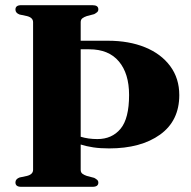

<svg xmlns="http://www.w3.org/2000/svg" viewBox="-20 -720 736 740"><path d="M291 -65.5Q291 -55.5 297.5 -50.5Q304 -45.5 314.5 -42L343 -34.5Q350.5 -30.5 354.8 -26.5Q359 -22.5 359 -16Q359 0 336.5 0H61.5Q39.5 0 39.5 -17Q39.5 -30 55.5 -36L84 -42Q107.5 -48 107.5 -65.5V-634.5Q107.5 -652 84 -658L55.5 -664Q39.5 -670 39.5 -683Q39.5 -700 61.5 -700H336.5Q359 -700 359 -684Q359 -677.5 354.8 -673.5Q350.5 -669.5 343 -665.5L314.5 -658Q304 -654.5 297.5 -649.5Q291 -644.5 291 -634.5V-563H396Q477 -563 539 -537.8Q601 -512.5 636 -465.2Q671 -418 671 -353.5Q671 -254.5 597 -201.2Q523 -148 400.5 -148Q366 -148 339.5 -152Q313 -156 291 -163ZM324 -530H291V-193Q320 -184 355.5 -184Q411.5 -184 444.5 -223.5Q477.5 -263 477.5 -354Q477.5 -436.5 438.2 -483.2Q399 -530 324 -530Z"/></svg>

Font: Fraunces 72pt S000
Style: Bold
Weight: 700
Version: Version 1.000; ttfautohint (v1.8.3)